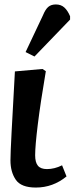

<svg xmlns="http://www.w3.org/2000/svg" viewBox="-20 -829 356 863"><path d="M141 14Q75 14 51 -21Q27 -56 27 -108Q27 -137 32 -233.5Q37 -330 47 -508L171 -519L186 -509Q162 -368 150 -270.5Q138 -173 138 -131Q138 -99 150.5 -84Q163 -69 191 -69Q225 -69 259 -86L279 -36Q218 14 141 14ZM135 -575 95 -595 173 -760Q184 -787 197 -798Q210 -809 231 -809Q254 -809 269 -795.5Q284 -782 295 -756V-741Z"/></svg>

Font: Literata 12pt SemiBold
Style: Italic
Weight: 600
Italic angle: -2°
Designer: Latin by Veronika Burian and Jose Scaglione. Greek by Irene Vlachou. Cyrillic by Vera Evstafieva
Foundry: TypeTogether
Version: Version 3.002